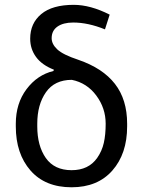

<svg xmlns="http://www.w3.org/2000/svg" viewBox="-20 -784 606 814"><path d="M283.5 -62.5Q355.5 -62.5 392 -114.5Q412.5 -144 420.2 -178.5Q428 -213 428 -259.5Q428 -325.5 388.2 -379Q348.5 -432.5 284.5 -445.5Q211.5 -445.5 174.8 -393Q138 -340.5 138 -259.5V-248Q138 -166 174.2 -114.2Q210.5 -62.5 283.5 -62.5ZM283.5 10Q171.5 10 109.2 -61.2Q47 -132.5 47 -248V-259.5Q47 -345.5 92.5 -406Q138 -466.5 206.5 -483L208.5 -488.5Q157.5 -508.5 132.8 -542.5Q108 -576.5 108 -620Q108 -685.5 155 -724.5Q202 -763.5 292.5 -763.5Q363 -763.5 445 -722L425 -659.5Q353.5 -688.5 290.5 -688.5Q248 -688.5 223.5 -671.2Q199 -654 199 -622Q199 -597 223 -574.5Q247 -552 312 -530.5Q415.5 -495 467.2 -428.5Q519 -362 519 -259.5V-248Q519 -132.5 456.5 -61.2Q394 10 283.5 10Z"/></svg>

Font: Roberto Sans
Style: Regular
Weight: 400
Designer: Google (font) & Cristiano Sobral (main changes)
Version: Version 1.500; ttfautohint (v1.8.4.7-5d5b-dirty)